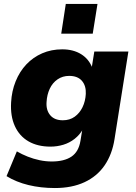

<svg xmlns="http://www.w3.org/2000/svg" viewBox="-20 -758 686 969"><path d="M257 191Q186 191 124 176Q62 161 13 131L65 6Q91 21 120 32.5Q149 44 180 50.5Q211 57 241 57Q304 57 340.5 32.5Q377 8 386 -47L396 -108L399 -107Q383 -78 357 -57.5Q331 -37 299.5 -27.5Q268 -18 235 -18Q170 -18 124 -44.5Q78 -71 55 -121.5Q32 -172 36 -241Q39 -298 59 -347.5Q79 -397 113 -433Q147 -469 193 -489Q239 -509 294 -509Q350 -509 389.5 -484.5Q429 -460 446 -415L443 -417L456 -498H628L558 -56Q546 21 508 76.5Q470 132 406.5 161.5Q343 191 257 191ZM297 -151Q332 -151 357 -169Q382 -187 396.5 -217Q411 -247 413 -284Q415 -325 393.5 -350Q372 -375 329 -375Q296 -375 270.5 -357.5Q245 -340 231 -310Q217 -280 215 -243Q212 -202 233.5 -176.5Q255 -151 297 -151ZM289 -588 312 -738H472L448 -588Z"/></svg>

Font: Nunito Sans 10pt Black
Style: Italic
Weight: 900
Italic angle: -9°
Designer: Vernon Adams
Foundry: Vernon Adams
Version: Version 3.101;gftools[0.9.27]